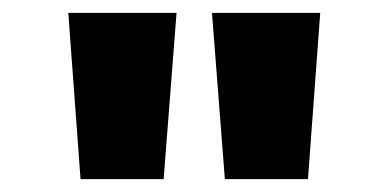

<svg xmlns="http://www.w3.org/2000/svg" viewBox="-20 -734 603 298"><path d="M329 -456 309 -714H477L458 -456ZM105 -456 86 -714H254L234 -456Z"/></svg>

Font: Noto Sans Mono SemiCondensed Black
Style: Regular
Weight: 900
Width: 4
Designer: Monotype Design Team
Foundry: Monotype Imaging Inc.
Version: Version 2.014; ttfautohint (v1.8.4.7-5d5b)